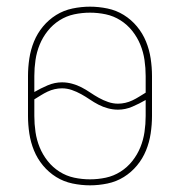

<svg xmlns="http://www.w3.org/2000/svg" viewBox="-20 -548 540 576"><path d="M250 8Q224 8 197.5 2.5Q171 -3 148.5 -17Q126 -31 109 -51.5Q92 -72 82 -96.5Q72 -121 68 -147.5Q64 -174 64 -200V-320Q64 -346 68 -372.5Q72 -399 82 -423.5Q92 -448 109 -468.5Q126 -489 148.5 -503Q171 -517 197.5 -522.5Q224 -528 250 -528Q276 -528 302.5 -522.5Q329 -517 351.5 -503Q374 -489 391 -468.5Q408 -448 418 -423.5Q428 -399 432 -372.5Q436 -346 436 -320V-200Q436 -174 432 -147.5Q428 -121 418 -96.5Q408 -72 391 -51.5Q374 -31 351.5 -17Q329 -3 302.5 2.5Q276 8 250 8ZM334 -237Q345 -237 356 -239.5Q367 -242 377.5 -247Q388 -252 397.5 -258Q407 -264 417 -270V-320Q417 -344 413.5 -368Q410 -392 401 -414Q392 -436 377 -455Q362 -474 341.5 -487Q321 -500 297.5 -505Q274 -510 250 -510Q226 -510 202.5 -505Q179 -500 158.5 -487Q138 -474 123 -455Q108 -436 99 -414Q90 -392 86.5 -368Q83 -344 83 -320V-272Q102 -283 123 -292Q144 -301 166 -301Q181 -301 196 -297Q211 -293 224.5 -286Q238 -279 250.5 -270.5Q263 -262 276.5 -254.5Q290 -247 304.5 -242Q319 -237 334 -237ZM250 -10Q274 -10 297.5 -15Q321 -20 341.5 -33Q362 -46 377 -65Q392 -84 401 -106Q410 -128 413.5 -152Q417 -176 417 -200V-248Q398 -237 377 -228Q356 -219 334 -219Q319 -219 304 -223Q289 -227 275.5 -234Q262 -241 249.5 -249.5Q237 -258 223.5 -265.5Q210 -273 195.5 -278Q181 -283 166 -283Q155 -283 144 -280.5Q133 -278 122.5 -273Q112 -268 102.5 -262Q93 -256 83 -250V-200Q83 -176 86.5 -152Q90 -128 99 -106Q108 -84 123 -65Q138 -46 158.5 -33Q179 -20 202.5 -15Q226 -10 250 -10Z"/></svg>

Font: Iosevka SS18 Thin
Style: Regular
Weight: 100
Monospace: yes
Designer: Belleve Invis
Foundry: Belleve Invis
Version: Version 25.1.1; ttfautohint (v1.8.4)